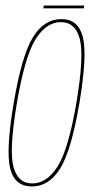

<svg xmlns="http://www.w3.org/2000/svg" viewBox="-20 -671 345 694"><path d="M95.5 3Q156.5 3 197 -61Q237.5 -125 267 -298.5Q296 -472 279.5 -537Q263 -602 202 -602Q140 -602 99.5 -537.2Q59 -472.5 29.5 -298.5Q0.5 -125.5 17 -61.2Q33.5 3 95.5 3ZM96.5 -8Q44.5 -8 28.5 -68.5Q12.5 -129 41 -298.5Q70 -468 108.8 -529.5Q147.5 -591 200 -591Q252.5 -591 268.5 -529.8Q284.5 -468.5 256 -298.5Q227 -130 188 -69Q149 -8 96.5 -8ZM136.5 -641H283L284.5 -651H138.5Z"/></svg>

Font: Anybody Thin Condensed
Style: Italic
Weight: 100
Width: 3
Italic angle: -10°
Version: Version 1.113;gftools[0.9.25]